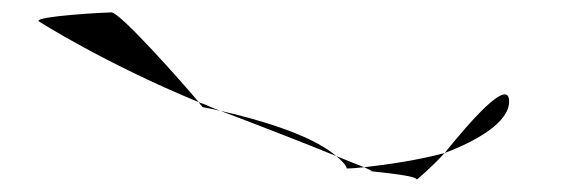

<svg xmlns="http://www.w3.org/2000/svg" viewBox="-20 -566 939 310"><path d="M42 -532C42 -532 146 -465 301 -401C275 -432 174 -546 160 -546C150 -546 39 -540 42 -532ZM301 -401C303 -397 307 -394 307 -393C307 -393 319 -391 336 -387C324 -391 313 -397 301 -401ZM336 -387C410 -359 479 -332 523 -314C480 -351 385 -376 336 -387ZM523 -314C530 -308 538 -301 540 -294C548 -294 558 -295 568 -296C558 -300 542 -306 523 -314ZM568 -296C576 -292 581 -290 580 -290C563 -290 653 -284 653 -276C653 -276 676 -295 698 -319C658 -308 605 -300 568 -296ZM698 -319C751 -339 802 -369 802 -402C802 -442 739 -370 698 -319Z"/></svg>

Font: Ampere
Style: SCUltExt
Weight: 400
Version: Version 1